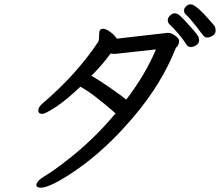

<svg xmlns="http://www.w3.org/2000/svg" viewBox="-20 -832 1040 894"><path d="M567.9 -368.2Q658.2 -486.8 706.1 -602.1L516.1 -581.1Q500 -581.1 495.1 -583Q459 -533.2 405.8 -479Q444.8 -457 499 -418.9Q553.2 -380.9 567.9 -368.2ZM169.9 42Q152.8 42 148.9 32.2Q148.9 11.2 188 -12Q227.1 -35.2 282.2 -78.1Q412.1 -176.8 518.1 -304.2Q410.2 -398.9 354 -428.2Q288.1 -365.2 239.5 -333.5Q190.9 -301.8 176.8 -301.8Q158.2 -301.8 158.2 -318.8Q158.2 -333 176.8 -349.1Q336.9 -485.8 438 -638.2Q441.9 -648.9 441.9 -676.8Q441.9 -698.2 460 -698.2Q473.1 -698.2 493.7 -683.1Q514.2 -668 523.9 -651.9L761.2 -679.2Q778.8 -679.2 796.4 -665.5Q814 -651.9 814 -642.1Q814 -625 803.2 -613.8L798.8 -608.9Q732.9 -441.9 601.6 -287.4Q470.2 -132.8 333 -39.1Q214.8 42 169.9 42ZM868.2 -612.8Q855 -612.8 847.2 -626Q816.9 -672.9 768.1 -720.2Q761.2 -727.1 761.2 -738Q761.2 -749 771.7 -759.5Q782.2 -770 793.2 -770Q804.2 -770 814.2 -762Q824.2 -753.9 842.5 -734.4Q860.8 -714.8 878.9 -693.8Q897 -672.9 902.1 -664.3Q907.2 -655.8 907.2 -644Q907.2 -629.9 893.6 -621.3Q879.9 -612.8 868.2 -612.8ZM944.8 -657.2Q933.1 -657.2 925 -668.2Q917 -679.2 889.9 -714.1Q862.8 -749 845.2 -764.2Q836.9 -772 836.9 -783Q836.9 -793.9 846.9 -803Q856.9 -812 868.2 -812Q892.1 -812 963.9 -729Q977.1 -713.9 980.5 -708Q983.9 -702.1 983.9 -689Q983.9 -673.8 970 -665.5Q956.1 -657.2 944.8 -657.2Z"/></svg>

Font: LXGW WenKai Screen
Style: Regular
Weight: 400
Designer: LXGW / Fontworks Inc.
Foundry: LXGW / Fontworks Inc.
Version: Version 1.510;January 18,2025